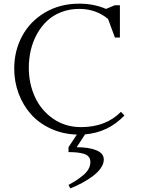

<svg xmlns="http://www.w3.org/2000/svg" viewBox="-20 -731 779 1054"><path d="M58.1 -354Q58.1 -452.6 101.8 -533.4Q145.5 -614.3 227.5 -662.6Q309.6 -710.9 415 -710.9Q495.1 -710.9 562 -682.1L609.9 -702.1H638.2V-524.9H610.8L573.2 -627Q506.8 -682.1 415 -682.1Q361.8 -682.1 316.4 -664.6Q271 -647 238.8 -616.7Q206.5 -586.4 183.6 -545.4Q160.6 -504.4 149.4 -457Q138.2 -409.7 138.2 -358.9Q138.2 -272 171.9 -198.5Q205.6 -125 272 -79.1Q338.4 -33.2 424.8 -33.2Q561.5 -33.2 644 -117.2L663.1 -97.2Q575.2 -4.4 446.8 6.8L400.9 77.1Q467.3 77.1 508.5 93.8Q549.8 110.4 549.8 145Q549.8 168.5 533 192.4Q516.1 216.3 488.3 236.8Q460.4 257.3 429.7 273.7Q398.9 290 366.2 303.2L356 284.2Q381.8 270 399.2 258.8Q416.5 247.6 436.3 231.2Q456.1 214.8 466.1 196.5Q476.1 178.2 476.1 158.2Q476.1 141.1 466.8 129.6Q457.5 118.2 439.2 113Q420.9 107.9 401.9 106Q382.8 104 356 104V77.1L401.9 7.8Q324.2 5.4 259 -24.7Q193.8 -54.7 150.1 -103.8Q106.4 -152.8 82.3 -217.5Q58.1 -282.2 58.1 -354Z"/></svg>

Font: Dihjauti S
Style: Regular
Weight: 400
Designer: T. Christopher White
Version: Version 3.0.0